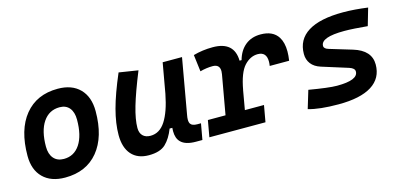

<svg xmlns="http://www.w3.org/2000/svg" viewBox="-54 -846 2452 1175"><g transform="rotate(-15 1172.0 -258.0)"><path d="M245.1 9.8Q155.8 9.8 105.7 -39.8Q55.7 -89.4 55.7 -177.7Q55.7 -342.8 130.9 -435.1Q206.1 -527.3 339.8 -527.3Q429.2 -527.3 479.2 -476.6Q529.3 -425.8 529.3 -335Q529.3 -172.4 454.3 -81.3Q379.4 9.8 245.1 9.8ZM266.6 -102.5Q332 -102.5 368.9 -158.4Q405.8 -214.4 405.8 -314Q405.8 -361.8 383.8 -388.4Q361.8 -415 321.8 -415Q254.9 -415 217 -359.1Q179.2 -303.2 179.2 -203.6Q179.2 -156.2 202.1 -129.4Q225.1 -102.5 266.6 -102.5Z M774.9 10.3Q704.1 10.3 665.5 -33.4Q627 -77.1 627 -156.7Q627 -229.5 650.4 -317.4Q673.8 -405.3 726.1 -527.3L847.2 -508.3Q796.4 -383.3 772.9 -302.7Q749.5 -222.2 749.5 -168.9Q749.5 -137.2 766.8 -119.6Q784.2 -102.1 815.4 -102.1Q873.5 -102.1 910.6 -159.7Q947.8 -217.3 968.8 -325.7V-325.2L1002.9 -517.6H1125.5L1063.5 -166Q1060.5 -150.4 1060.5 -138.7Q1060.5 -121.1 1066.9 -111.8Q1077.1 -96.2 1110.4 -96.2H1132.8L1114.7 4.9H1073.7Q1007.8 4.9 979 -24.4Q955.1 -47.9 955.1 -93.8Q955.1 -104 956.1 -114.7H939Q916.5 -56.2 881.6 -22.9Q846.7 10.3 774.9 10.3Z M1160.2 0 1178.7 -104.5H1290.5L1334.5 -353Q1336.4 -363.3 1336.4 -372.1Q1336.4 -415.5 1291.5 -415.5Q1252.9 -415.5 1211.9 -404.3L1198.7 -510.7Q1257.3 -527.3 1321.8 -527.3Q1457.5 -527.3 1460 -405.3H1472.7Q1488.8 -463.4 1528.1 -495.4Q1567.4 -527.3 1625 -527.3Q1703.1 -527.3 1735.8 -475.6Q1757.8 -440.4 1757.8 -384.3Q1757.8 -357.9 1752.9 -326.2H1629.9Q1632.3 -341.3 1632.3 -354Q1632.3 -415 1577.1 -415Q1529.8 -415 1491.7 -373.8Q1453.6 -332.5 1434.6 -226.1V-227.5L1413.1 -104.5H1534.2L1515.6 0Z M1977.1 9.8Q1856 9.8 1786.1 -10.7L1820.3 -124Q1879.9 -113.8 1925 -108.2Q1970.2 -102.5 1997.1 -102.5Q2130.4 -102.5 2130.4 -157.2Q2130.4 -178.2 2096.7 -189L1930.7 -241.2Q1890.6 -253.9 1870.6 -280.3Q1850.6 -306.6 1850.6 -342.3Q1850.6 -433.6 1925.8 -480.5Q2001 -527.3 2147 -527.3Q2184.6 -527.3 2224.4 -524.2Q2264.2 -521 2304.2 -515.6L2272.5 -406.2Q2229.5 -410.2 2192.1 -412.6Q2154.8 -415 2126 -415Q1976.6 -415 1976.6 -359.9Q1976.6 -341.8 2005.9 -333.5L2148.4 -290.5Q2258.8 -256.8 2258.8 -167.5Q2258.8 -80.6 2187.3 -35.4Q2115.7 9.8 1977.1 9.8Z"/></g></svg>

Font: CaskaydiaCove NFP SemiBold
Style: Italic
Weight: 600
Italic angle: -10°
Designer: Aaron Bell
Foundry: Saja Typeworks
Version: Version 2111.001; VTT 6.35;Nerd Fonts 3.1.1